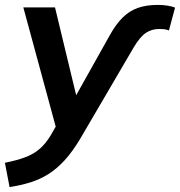

<svg xmlns="http://www.w3.org/2000/svg" viewBox="-57 -535 733 782"><path d="M-18 227 -37 128Q13 118 47 105Q81 92 105 71Q129 50 149 17L183 -42L177 7L38 -505H167L262 -111H233L391 -393Q415 -436 442 -463Q469 -490 503.5 -502.5Q538 -515 586 -515Q607 -515 625.5 -512Q644 -509 656 -504L631 -411Q621 -415 611.5 -416Q602 -417 592 -417Q561 -417 537 -401Q513 -385 487 -341L271 28Q239 82 206.5 117.5Q174 153 139.5 174.5Q105 196 66 208Q27 220 -18 227Z"/></svg>

Font: Mulish ExtraLight
Style: Bold Italic
Weight: 700
Italic angle: -9°
Version: Version 3.603